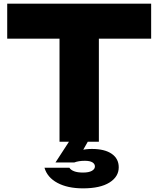

<svg xmlns="http://www.w3.org/2000/svg" viewBox="-20 -770 860 1043"><path d="M517.1 -656.5V0H303.3V-656.5ZM801.1 -750V-559.9H19.2V-750ZM468.4 -20.4 417.4 69.4 364.6 66.1Q392.1 52.8 420 45.9Q447.9 39.1 479.2 39.1Q548.9 39.1 587 65.6Q625 92 625 138.8Q625 190 574.6 221.6Q524.1 253.2 430.8 253.2Q347.5 253.2 292.2 223.6Q236.9 194 221.6 141.2H356.9Q364 153 382.4 160.2Q400.8 167.4 430.8 167.4Q462.6 167.4 479.1 158Q495.6 148.6 495.6 134.2Q495.6 120.2 481.8 111.8Q467.9 103.5 441.2 103.5Q407.1 103.5 383.7 112.5H281.4L367.8 -20.4Z"/></svg>

Font: Unbounded Variable
Style: Regular
Weight: 400
Designer: Luke Prowse, Jean-Baptiste Morizot, Fátima Lázaro, Florian Runge
Foundry: NaN
Version: Version 1.600;FEAKit 1.0